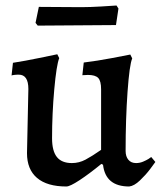

<svg xmlns="http://www.w3.org/2000/svg" viewBox="-20 -665 584 697"><path d="M48 -394Q39 -394 31.5 -393Q24 -392 22 -391L27 -437Q72 -444 122.5 -454.5Q173 -465 188 -468L195 -454Q185 -429 177 -340.5Q169 -252 169 -163Q169 -117 186.5 -95Q204 -73 241 -73Q267 -73 290.5 -85.5Q314 -98 347 -121V-341Q347 -371 336.5 -382Q326 -393 299 -393L279 -392L284 -438Q333 -444 385.5 -454Q438 -464 453 -467L460 -453Q450 -430 443 -331.5Q436 -233 436 -117Q436 -97 446 -85Q456 -73 474 -73Q487 -73 499 -78Q511 -83 519 -88Q527 -93 529 -95L544 -77Q540 -71 524.5 -50.5Q509 -30 488 -10Q467 10 449 12Q363 12 354 -67L348 -70Q304 -34 269 -11Q234 12 221 12Q151 12 114.5 -19Q78 -50 78 -109L83 -342Q83 -394 48 -394ZM109 -582 121 -640 275 -639Q306 -639 348 -641.5Q390 -644 403 -645L410 -634L401 -574L259 -573L117 -572Z"/></svg>

Font: Alegreya Medium
Style: Regular
Weight: 500
Designer: Juan Pablo del Peral
Foundry: Huerta Tipografica
Version: Version 2.007; ttfautohint (v1.6)